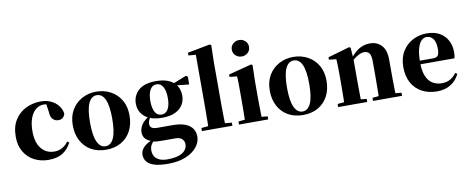

<svg xmlns="http://www.w3.org/2000/svg" viewBox="-83 -1228 4627 1889"><g transform="rotate(-10 2230.0 -283.5)"><path d="M314 17Q238 17 174.5 -15.5Q111 -48 73 -110.5Q35 -173 35 -264Q35 -362 76.5 -428.5Q118 -495 187 -529Q256 -563 339 -563Q394 -563 438.5 -542Q483 -521 511 -485Q539 -449 545 -404Q529 -351 478 -351Q447 -351 423.5 -372.5Q400 -394 398 -449L384 -545L461 -499Q433 -514 409.5 -521Q386 -528 360 -528Q316 -528 281 -499.5Q246 -471 226 -417Q206 -363 206 -286Q206 -176 255 -115Q304 -54 386 -54Q430 -54 465 -74Q500 -94 525 -129L544 -116Q507 -47 453 -15Q399 17 314 17Z M890 17Q804 17 740.5 -19.5Q677 -56 642 -122Q607 -188 607 -276Q607 -365 645 -429Q683 -493 747.5 -528Q812 -563 890 -563Q969 -563 1033.5 -528.5Q1098 -494 1136 -430Q1174 -366 1174 -276Q1174 -187 1138.5 -121Q1103 -55 1039.5 -19Q976 17 890 17ZM890 -18Q944 -18 972.5 -81Q1001 -144 1001 -274Q1001 -405 972.5 -466.5Q944 -528 890 -528Q837 -528 808 -466.5Q779 -405 779 -274Q779 -144 808 -81Q837 -18 890 -18Z M1467 259Q1375 259 1323.5 241Q1272 223 1252 193Q1232 163 1232 128Q1232 87 1266 52Q1300 17 1370 -5L1372 0Q1350 27 1337.5 48.5Q1325 70 1325 102Q1325 157 1362.5 186Q1400 215 1466 215Q1567 215 1617 183Q1667 151 1667 95Q1667 71 1647.5 48Q1628 25 1578 25H1467Q1421 25 1395.5 23.5Q1370 22 1346 14V10Q1261 -16 1261 -91Q1261 -127 1283 -163.5Q1305 -200 1363 -237V-246L1381 -237Q1365 -214 1357 -196.5Q1349 -179 1349 -157Q1349 -133 1366.5 -120.5Q1384 -108 1424 -108H1570Q1653 -108 1702 -88Q1751 -68 1773 -33.5Q1795 1 1795 45Q1795 99 1756.5 148Q1718 197 1644.5 228Q1571 259 1467 259ZM1487 -197Q1409 -197 1357.5 -221Q1306 -245 1280.5 -286Q1255 -327 1255 -378Q1255 -458 1312.5 -510.5Q1370 -563 1488 -563Q1553 -563 1599 -546.5Q1645 -530 1672 -501L1677 -496Q1719 -449 1719 -378Q1719 -327 1693.5 -286Q1668 -245 1617 -221Q1566 -197 1487 -197ZM1487 -229Q1530 -229 1552.5 -269Q1575 -309 1575 -378Q1575 -452 1552 -491.5Q1529 -531 1488 -531Q1446 -531 1423 -491Q1400 -451 1400 -378Q1400 -309 1422 -269Q1444 -229 1487 -229ZM1637 -491V-506H1643L1787 -563L1805 -552V-474Z M1849 0V-31L1958 -41H2037L2153 -31V0ZM1917 0Q1918 -37 1918.5 -77.5Q1919 -118 1919.5 -159Q1920 -200 1920 -238V-750L1847 -756V-783L2071 -826L2086 -817L2082 -656V-238Q2082 -200 2082.5 -159Q2083 -118 2084 -77.5Q2085 -37 2086 0Z M2219 0V-31L2324 -41H2402L2511 -31V0ZM2283 0Q2284 -26 2284.5 -68.5Q2285 -111 2285.5 -157Q2286 -203 2286 -238V-318Q2286 -368 2285.5 -401.5Q2285 -435 2283 -470L2209 -478V-502L2439 -562L2452 -553L2448 -392V-238Q2448 -203 2448.5 -157Q2449 -111 2450 -68.5Q2451 -26 2452 0ZM2363 -655Q2328 -655 2302.5 -678Q2277 -701 2277 -738Q2277 -773 2302.5 -796Q2328 -819 2363 -819Q2399 -819 2424 -796Q2449 -773 2449 -738Q2449 -701 2424 -678Q2399 -655 2363 -655Z M2858 17Q2772 17 2708.5 -19.5Q2645 -56 2610 -122Q2575 -188 2575 -276Q2575 -365 2613 -429Q2651 -493 2715.5 -528Q2780 -563 2858 -563Q2937 -563 3001.5 -528.5Q3066 -494 3104 -430Q3142 -366 3142 -276Q3142 -187 3106.5 -121Q3071 -55 3007.5 -19Q2944 17 2858 17ZM2858 -18Q2912 -18 2940.5 -81Q2969 -144 2969 -274Q2969 -405 2940.5 -466.5Q2912 -528 2858 -528Q2805 -528 2776 -466.5Q2747 -405 2747 -274Q2747 -144 2776 -81Q2805 -18 2858 -18Z M3210 0V-31L3314 -41H3393L3500 -31V0ZM3274 0Q3276 -26 3276.5 -68.5Q3277 -111 3277.5 -157Q3278 -203 3278 -238V-321Q3278 -370 3277 -400.5Q3276 -431 3274 -467L3201 -475V-499L3419 -562L3432 -553L3440 -441V-438V-238Q3440 -203 3440.5 -157Q3441 -111 3441.5 -68.5Q3442 -26 3443 0ZM3558 0V-31L3660 -41H3738L3848 -31V0ZM3620 0Q3621 -26 3621.5 -68Q3622 -110 3622.5 -156Q3623 -202 3623 -238V-383Q3623 -441 3606 -464.5Q3589 -488 3554 -488Q3525 -488 3483 -463.5Q3441 -439 3400 -389L3397 -436H3415Q3472 -510 3521 -536.5Q3570 -563 3625 -563Q3696 -563 3740.5 -515.5Q3785 -468 3785 -370V-238Q3785 -202 3785.5 -156Q3786 -110 3787 -68Q3788 -26 3789 0Z M4197 17Q4113 17 4048 -17Q3983 -51 3946 -116.5Q3909 -182 3909 -275Q3909 -368 3949 -432.5Q3989 -497 4053.5 -530Q4118 -563 4191 -563Q4269 -563 4321.5 -532.5Q4374 -502 4400.5 -450.5Q4427 -399 4427 -335Q4427 -301 4420 -274H3978V-310H4215Q4250 -310 4262.5 -329.5Q4275 -349 4275 -395Q4275 -462 4250 -495Q4225 -528 4184 -528Q4156 -528 4132 -504Q4108 -480 4094 -428Q4080 -376 4080 -290Q4080 -207 4102.5 -154.5Q4125 -102 4164.5 -78Q4204 -54 4254 -54Q4307 -54 4342 -75Q4377 -96 4402 -131L4421 -118Q4390 -53 4332.5 -18Q4275 17 4197 17Z"/></g></svg>

Font: Noto Serif SC ExtraLight Black
Style: Regular
Weight: 900
Version: Version 2.002-H1;hotconv 1.1.0;makeotfexe 2.6.0